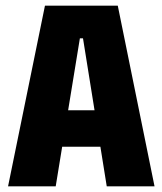

<svg xmlns="http://www.w3.org/2000/svg" viewBox="-20 -659 574 679"><path d="M8.5 0 139 -639H396.5L526.5 0H357.5L273.5 -523.5H262.5L177 0ZM149.5 -140V-269H383.5V-140Z"/></svg>

Font: Anek Odia SemiCondensed ExtraBold
Style: Regular
Weight: 800
Width: 4
Designer: Yesha Goshar & Mahesh Sahu (Odia), Yesha Goshar (Latin)
Foundry: Ek Type
Version: Version 1.003